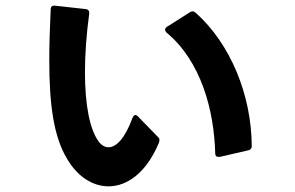

<svg xmlns="http://www.w3.org/2000/svg" viewBox="-20 -634 1040 678"><path d="M217 -73C253 -11 307 24 363 24C428 24 495 -22 540 -127C542 -131 543 -135 543 -139C543 -143 542 -147 538 -150L467 -223C464 -226 461 -228 459 -228C454 -228 451 -224 448 -218C421 -144 390 -114 363 -114C350 -114 339 -121 330 -132C297 -175 280 -263 280 -379C280 -441 285 -511 295 -586C296 -595 292 -601 282 -602L174 -614C165 -615 159 -611 159 -601C156 -536 154 -476 154 -421C154 -267 169 -152 217 -73ZM568 -519C690 -418 736 -245 740 -92C740 -84 744 -80 751 -80H756L856 -103C865 -105 869 -110 869 -118C868 -300 793 -480 671 -589C667 -592 664 -594 660 -594C657 -594 654 -593 651 -591L569 -539C565 -536 563 -533 563 -529C563 -526 565 -522 568 -519Z"/></svg>

Font: LINE Seed JP App_OTF Bold
Style: Regular
Weight: 700
Designer: LINE & Fontrix & Fontworks
Version: Version 1.009